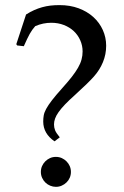

<svg xmlns="http://www.w3.org/2000/svg" viewBox="-20 -723 484 748"><path d="M192.4 -172.4Q148.4 -202.6 148.4 -249.5Q148.4 -262.2 150.4 -273.4Q152.3 -284.7 159.9 -298.8Q167.5 -313 182.4 -332.3Q197.3 -351.6 223.1 -380.4Q244.6 -404.3 259.5 -423.3Q274.4 -442.4 283.9 -459Q293.5 -475.6 297.6 -491Q301.8 -506.3 301.8 -522.5Q301.8 -545.4 292.7 -565.9Q283.7 -586.4 267.6 -601.6Q251.5 -616.7 229 -625.5Q206.5 -634.3 179.7 -634.3Q164.1 -634.3 148.4 -631.1Q132.8 -627.9 117.2 -621.1Q110.8 -613.8 105.7 -606.7Q100.6 -599.6 95.7 -590.8Q90.8 -582 85.4 -570.6Q80.1 -559.1 72.8 -543L46.9 -545.9L43.5 -550.8L81.5 -666.5Q97.7 -676.8 113 -683.6Q128.4 -690.4 144 -694.8Q159.7 -699.2 176.3 -701.2Q192.9 -703.1 211.9 -703.1Q252.9 -703.1 286.4 -690.7Q319.8 -678.2 343.8 -656.5Q367.7 -634.8 380.6 -606Q393.6 -577.1 393.6 -544.9Q393.6 -511.2 381.1 -481Q368.7 -450.7 346.2 -425.3Q335 -412.6 316.4 -394.5Q297.9 -376.5 271.5 -352.5Q249 -332.5 233.4 -316.2Q217.8 -299.8 208.3 -286.4Q198.7 -272.9 194.6 -261.2Q190.4 -249.5 190.4 -238.3Q190.4 -226.1 194.6 -215.6Q198.7 -205.1 212.9 -188ZM197.8 -111.8Q210 -111.8 220.5 -107.2Q231 -102.5 239 -94.5Q247.1 -86.4 251.7 -75.9Q256.3 -65.4 256.3 -53.2Q256.3 -41 251.7 -30.5Q247.1 -20 239 -12.2Q231 -4.4 220.5 0.2Q210 4.9 197.8 4.9Q186.5 4.9 175.8 0.5Q165 -3.9 157 -11.7Q148.9 -19.5 144 -30.3Q139.2 -41 139.2 -53.2Q139.2 -65.4 143.8 -75.9Q148.4 -86.4 156.5 -94.5Q164.6 -102.5 175 -107.2Q185.5 -111.8 197.8 -111.8Z"/></svg>

Font: XB Kayhan
Style: Regular
Weight: 400
Designer: Behnam
Foundry: Irmug
Version: Version 7.300 2009